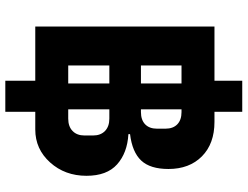

<svg xmlns="http://www.w3.org/2000/svg" viewBox="-122 -698 910 705"><g transform="rotate(90 332.5 -345.0)"><path d="M276 90V-20H77V-678H276V-780H390V-678H427Q507 -678 553.5 -632Q600 -586 600 -509Q600 -442 569 -409Q538 -376 472 -368V-362Q541 -358 583 -320.5Q625 -283 625 -208Q625 -129 576 -74.5Q527 -20 455 -20H390V90ZM220 -408H286V-557H220ZM381 -408H391Q420 -408 436 -423.5Q452 -439 452 -467V-498Q452 -526 436 -541.5Q420 -557 391 -557H381ZM220 -141H286V-292H220ZM381 -141H415Q444 -141 460.5 -157Q477 -173 477 -201V-232Q477 -260 460.5 -276Q444 -292 415 -292H381Z"/></g></svg>

Font: Anuphan
Style: Bold
Weight: 700
Designer: Mike Abbink, Paul van der Laan, Pieter van Rosmalen, Mint Tantisuwanna
Foundry: Bold Monday; Cadson Demak
Version: Version 3.002;hotconv 1.0.109;makeotfexe 2.5.65596